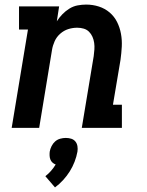

<svg xmlns="http://www.w3.org/2000/svg" viewBox="-20 -558 640 838"><path d="M31 0 102 -429H63V-530H238L228 -465Q238 -481 252 -495.5Q266 -510 283 -520.5Q300 -531 319 -534.5Q338 -538 356 -538Q385 -538 411.5 -529.5Q438 -521 458.5 -503.5Q479 -486 491 -462Q503 -438 508 -410.5Q513 -383 511.5 -354.5Q510 -326 506 -297L473 -101H512V0H337L389 -313Q391 -328 392 -342.5Q393 -357 391 -371Q389 -385 383.5 -397.5Q378 -410 368.5 -419.5Q359 -429 345.5 -433Q332 -437 317 -437Q297 -437 278 -431Q259 -425 243 -411Q227 -397 218.5 -378Q210 -359 207 -340L151 0ZM220 260 178 211Q191 201 202.5 188Q214 175 223 160Q215 157 209 151.5Q203 146 200 138.5Q197 131 196.5 122Q196 113 197 104Q199 92 205 80Q211 68 220.5 59.5Q230 51 242.5 47.5Q255 44 267 44Q280 44 291 47.5Q302 51 309 59.5Q316 68 318 80Q320 92 318 104Q314 126 305.5 148Q297 170 284.5 190Q272 210 255.5 228Q239 246 220 260Z"/></svg>

Font: Iosevka Slab Extended
Style: Bold Italic
Weight: 700
Width: 7
Italic angle: -9°
Monospace: yes
Designer: Belleve Invis
Foundry: Belleve Invis
Version: Version 11.1.0; ttfautohint (v1.8.3)